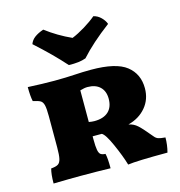

<svg xmlns="http://www.w3.org/2000/svg" viewBox="-113 -865 913 973"><g transform="rotate(-15 344.0 -379.0)"><path d="M658 -77Q658 -38 648 0Q487 0 440 7Q426 -41 397 -106Q369 -169 351 -178H303V-163Q303 -124 306.5 -106Q310 -88 318 -82Q326 -76 343 -75Q349 -53 349 2Q287 0 190 0Q136 0 50 2Q50 -46 58 -75Q83 -77 94.5 -84Q106 -91 110.5 -110.5Q115 -130 115 -171V-335Q115 -375 110.5 -392.5Q106 -410 95 -416.5Q84 -423 56 -429Q50 -456 50 -504Q126 -500 190 -500Q222 -500 248 -501Q274 -502 292 -503Q340 -506 382 -506Q513 -506 567.5 -463Q622 -420 622 -345Q622 -287 587 -245.5Q552 -204 494 -189Q520 -184 540 -166Q560 -148 602 -97Q610 -87 621 -83Q632 -79 658 -77ZM431 -341Q431 -381 407.5 -403.5Q384 -426 342 -426Q326 -426 303 -419V-253Q320 -250 332 -250Q380 -250 405.5 -273.5Q431 -297 431 -341ZM129 -708Q136 -728 154 -741.5Q172 -755 201 -765Q263 -718 334 -686Q366 -699 402 -721Q438 -743 464 -765Q486 -760 503 -743Q520 -726 526 -708Q429 -635 370 -569Q335 -556 280 -558Q218 -628 129 -708Z"/></g></svg>

Font: Vollkorn SC Black
Style: Regular
Weight: 900
Designer: Friedrich Althausen
Foundry: Friedrich Althausen
Version: Version 4.015